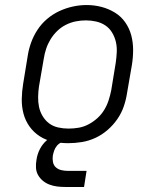

<svg xmlns="http://www.w3.org/2000/svg" viewBox="-20 -561 640 763"><path d="M251 8Q221 8 191.5 2Q162 -4 138 -19.5Q114 -35 97.5 -58Q81 -81 73.5 -109Q66 -137 66.5 -167.5Q67 -198 72 -228L90 -338Q94 -365 103.5 -391.5Q113 -418 129 -442.5Q145 -467 167.5 -486Q190 -505 216 -517Q242 -529 269.5 -535Q297 -541 324 -541Q355 -541 383.5 -533.5Q412 -526 436.5 -511Q461 -496 477.5 -472.5Q494 -449 501.5 -421Q509 -393 509 -362.5Q509 -332 504 -302L485 -192Q481 -165 472 -138.5Q463 -112 446.5 -88Q430 -64 407.5 -44.5Q385 -25 359 -13Q333 -1 305.5 3.5Q278 8 251 8ZM252 -50Q273 -50 293 -53.5Q313 -57 332 -67Q351 -77 367 -91.5Q383 -106 394 -124Q405 -142 411.5 -162Q418 -182 422 -202L440 -312Q443 -333 444 -354Q445 -375 440.5 -394.5Q436 -414 425.5 -431.5Q415 -449 398.5 -460Q382 -471 362 -475.5Q342 -480 321 -480Q301 -480 281 -476Q261 -472 242 -462.5Q223 -453 207.5 -438Q192 -423 181 -405Q170 -387 163.5 -367.5Q157 -348 154 -328L135 -218Q132 -198 131.5 -177Q131 -156 135 -136.5Q139 -117 149.5 -99.5Q160 -82 175.5 -70.5Q191 -59 211 -54.5Q231 -50 252 -50ZM239 182Q222 182 206.5 180Q191 178 176.5 172.5Q162 167 150.5 157.5Q139 148 131.5 135Q124 122 123 106Q122 90 125 74Q128 52 138.5 31.5Q149 11 166.5 -4Q184 -19 206 -25.5Q228 -32 249 -32L244 0Q234 0 223.5 5Q213 10 206 18.5Q199 27 195.5 37Q192 47 190 57Q188 70 190.5 83Q193 96 202 104Q211 112 223.5 115Q236 118 249 118H324L314 182Z"/></svg>

Font: Iosevka Curly Slab LtEx
Style: Italic
Weight: 300
Width: 7
Italic angle: -9°
Monospace: yes
Designer: Belleve Invis
Foundry: Belleve Invis
Version: Version 11.1.0; ttfautohint (v1.8.3)